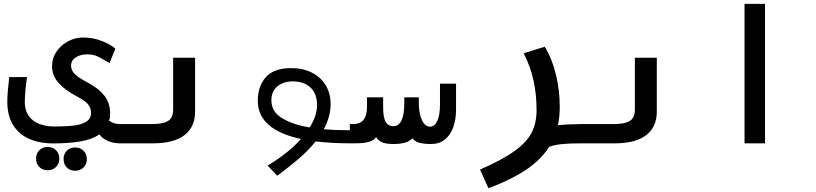

<svg xmlns="http://www.w3.org/2000/svg" viewBox="-20 -745 4240 998"><path d="M18 -216Q18 -261.5 28 -344.5H120.5Q109 -267.5 109 -214Q109 -153 150.5 -120.2Q192 -87.5 263 -87.5Q320.5 -87.5 360 -91.8Q399.5 -96 426.2 -111.2Q453 -126.5 453 -157.5Q453 -179 443.5 -194.2Q434 -209.5 418.2 -220.8Q402.5 -232 375 -246.5Q314 -279 282.2 -316.5Q250.5 -354 250.5 -402Q250.5 -442.5 273.5 -476.5Q296.5 -510.5 333.5 -530.2Q370.5 -550 411 -550Q460.5 -550 505.5 -533.5Q550.5 -517 579.5 -492.5L549.5 -417L527 -430Q502.5 -444.5 490 -450.5Q477.5 -456.5 464 -459.5Q450.5 -462.5 431 -462.5Q399.5 -462.5 374.5 -447.2Q349.5 -432 349.5 -403Q349.5 -384.5 361.2 -369.2Q373 -354 390 -342.8Q407 -331.5 433.5 -317L444.5 -311Q497 -282 524.8 -244.8Q552.5 -207.5 552.5 -155.5Q552.5 -133.5 547.5 -117Q574.5 -100 601.5 -100V0Q570.5 0 542.2 -11.8Q514 -23.5 496.5 -46.5Q457 -19.5 395.8 -9.5Q334.5 0.5 257.5 0.5Q183.5 0.5 129.8 -24Q76 -48.5 47 -97Q18 -145.5 18 -216ZM167.5 79.5Q167.5 53 184.2 36Q201 19 227.5 19Q254 19 271.2 36Q288.5 53 288.5 79.5Q288.5 106 271.2 123Q254 140 227.5 140Q201 140 184.2 123Q167.5 106 167.5 79.5ZM310.5 82Q310.5 55.5 327.2 38.5Q344 21.5 370.5 21.5Q397 21.5 414.2 38.5Q431.5 55.5 431.5 82Q431.5 108.5 414.2 125.5Q397 142.5 370.5 142.5Q344 142.5 327.2 125.5Q310.5 108.5 310.5 82Z M600 -100H764Q808 -100 833 -107.2Q858 -114.5 869 -130.8Q880 -147 880 -175.5V-445H994V-164.5Q994 -85 938.8 -42.5Q883.5 0 775.5 0H600Z M1544.5 -22.5Q1320 -71 1320 -221Q1320 -297 1362 -344Q1404 -391 1493.5 -391Q1554 -391 1600.5 -367.8Q1647 -344.5 1672.8 -302.2Q1698.5 -260 1698.5 -204.5Q1698.5 -139 1663 -73Q1722 -68 1801.5 -68V0Q1702 0 1620.5 -10Q1582.5 37.5 1533 80Q1483.5 122.5 1421 168.5L1371 115.5Q1477 52.5 1544.5 -22.5ZM1589.5 -82.5Q1628 -143.5 1628 -198Q1628 -257.5 1594.2 -289.8Q1560.5 -322 1500 -322Q1471 -322 1446 -311.2Q1421 -300.5 1405.8 -278.5Q1390.5 -256.5 1390.5 -224Q1390.5 -165 1445.5 -131.2Q1500.5 -97.5 1589.5 -82.5Z M1935 -32Q1923 -17 1905 -10.2Q1887 -3.5 1867 -1.8Q1847 0 1816 0H1798.5V-100H1814Q1887.5 -100 1887.5 -187V-239H1971.5V-188Q1971.5 -135 1984.5 -112Q1997.5 -89 2024.5 -89Q2081.5 -89 2081.5 -210.5V-239H2157V-210.5Q2157 -175.5 2164 -147.2Q2171 -119 2184.2 -102.8Q2197.5 -86.5 2214.5 -86.5Q2239 -86.5 2253 -116.5Q2267 -146.5 2267 -203V-310H2350.5V-176.5Q2350.5 -125.5 2336.2 -84.8Q2322 -44 2293 -20.2Q2264 3.5 2221.5 3.5Q2183.5 3.5 2159.8 -3Q2136 -9.5 2124 -26Q2107.5 -9.5 2083.2 -3Q2059 3.5 2025 3.5Q1989.5 3.5 1968.8 -4.2Q1948 -12 1935 -32Z M2769 -172.5Q2769 -256 2752.8 -328.5Q2736.5 -401 2702 -468L2811.5 -502Q2849.5 -440.5 2869.5 -358Q2889.5 -275.5 2889.5 -190.5Q2889.5 -137 2880 -94Q2938 -100 3001.5 -100V0Q2940 0 2900.5 4Q2861 8 2834.5 18.5Q2791 86.5 2713.5 138Q2636 189.5 2519 233.5L2475 136.5Q2592 85.5 2655.5 39.2Q2719 -7 2744 -56.5Q2769 -106 2769 -172.5Z M3000 -100H3164Q3208 -100 3233 -107.2Q3258 -114.5 3269 -130.8Q3280 -147 3280 -175.5V-445H3394V-164.5Q3394 -85 3338.8 -42.5Q3283.5 0 3175.5 0H3000Z M3956.5 -725V0H3850V-725Z"/></svg>

Font: JuliaMono
Style: Bold
Weight: 700
Monospace: yes
Designer: cormullion
Foundry: corm
Version: Version 0.055; ttfautohint (v1.8.4)